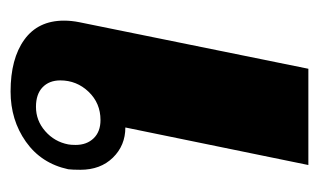

<svg xmlns="http://www.w3.org/2000/svg" viewBox="-140 -453 603 363"><g transform="rotate(90 161.5 -271.5)"><path d="M19 -91Q19 -105 22 -120L110 -553H292L221 -207Q255 -207 278 -183.5Q301 -160 301 -122Q301 -107 300 -99Q289 -48 248 -19Q207 10 153 10Q91 10 55 -16Q19 -42 19 -91ZM253 -99Q254 -104 254 -113Q254 -134 241.5 -147Q229 -160 207 -160Q175 -160 153.5 -137.5Q132 -115 132 -84Q132 -63 145 -50.5Q158 -38 182 -38Q208 -38 228 -55.5Q248 -73 253 -99Z"/></g></svg>

Font: Taviraj ExtraBold
Style: Italic
Weight: 800
Italic angle: -12°
Designer: Katatrad Team
Foundry: CadsonDemak
Version: Version 1.001